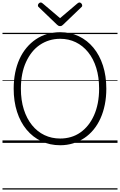

<svg xmlns="http://www.w3.org/2000/svg" viewBox="-20 -1149 965 1544"><path d="M464 19Q381 19 312.5 -13.5Q244 -46 194 -106Q144 -166 117 -250Q90 -334 90 -436Q90 -504 102 -564Q114 -624 137 -674.5Q160 -725 193.5 -765Q227 -805 268.5 -833Q310 -861 359.5 -875.5Q409 -890 464 -890Q546 -890 614 -857.5Q682 -825 731.5 -765Q781 -705 808 -621.5Q835 -538 835 -436Q835 -368 823 -308Q811 -248 788 -197Q765 -146 732 -106Q699 -66 657.5 -38.5Q616 -11 567.5 4Q519 19 464 19ZM464 -35Q509 -35 550 -47Q591 -59 626 -83.5Q661 -108 688.5 -142.5Q716 -177 736 -221.5Q756 -266 766.5 -320Q777 -374 777 -436Q777 -529 754 -603Q731 -677 688.5 -729.5Q646 -782 589 -809.5Q532 -837 464 -837Q418 -837 377 -824.5Q336 -812 300.5 -788Q265 -764 237.5 -729.5Q210 -695 189.5 -650.5Q169 -606 158.5 -552Q148 -498 148 -436Q148 -343 171.5 -269Q195 -195 237.5 -142.5Q280 -90 337.5 -62.5Q395 -35 464 -35ZM619 -1129Q627 -1129 634 -1121.5Q641 -1114 641 -1105Q641 -1103 640.5 -1100Q640 -1097 636 -1093L488 -951Q483 -946 477.5 -942.5Q472 -939 463 -939Q454 -939 449 -942.5Q444 -946 438 -951L290 -1093Q286 -1097 285.5 -1100.5Q285 -1104 285 -1106Q285 -1115 292.5 -1122Q300 -1129 307 -1129Q312 -1129 316 -1126.5Q320 -1124 324 -1121L463 -1003L602 -1121Q607 -1124 610.5 -1126.5Q614 -1129 619 -1129ZM0 365H925V375H0ZM0 -20H925V0H0ZM0 -505H925V-500H0ZM0 -885H925V-875H0Z"/></svg>

Font: Playwrite AT Guides
Style: Regular
Weight: 400
Designer: Veronika Burian, José Scaglione
Foundry: TypeTogether
Version: Version 1.003